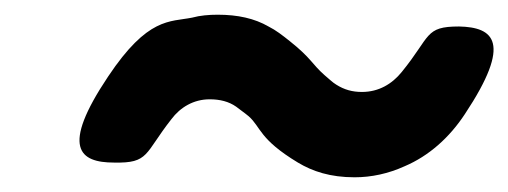

<svg xmlns="http://www.w3.org/2000/svg" viewBox="-20 -424 691 261"><path d="M472 -299C459 -299 448 -302 437 -309C432 -312 427 -317 421 -322C404 -337 403 -345 374 -368C364 -376 355 -383 345 -388C326 -399 303 -404 276 -404C264 -404 252 -403 241 -400C211 -394 181 -401 127 -320C62 -223 88 -203 135 -203C183 -202 176 -215 213 -262C225 -278 243 -289 265 -289C279 -289 291 -286 301 -279C306 -275 312 -271 318 -266C335 -251 332 -235 385 -203C405 -191 429 -183 462 -183C485 -183 508 -188 530 -198C563 -212 591 -237 612 -269C677 -367 651 -387 604 -388C557 -388 566 -375 526 -326C513 -310 495 -299 472 -299Z"/></svg>

Font: Asimov Print
Style: AIt
Weight: 500
Designer: Google
Version: Version 2.000980: 2014